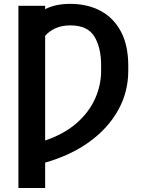

<svg xmlns="http://www.w3.org/2000/svg" viewBox="-20 -757 749 982"><path d="M210.9 204.5H74.2V-727.3H210.9V-710.2Q235.8 -723 267.8 -730.1Q299.7 -737.2 339.5 -737.2Q427.2 -737.2 494 -701.7Q560.7 -666.2 598.4 -595.7Q636 -525.2 636 -420.5V-394.9Q636 -286.2 584.2 -193.4Q532.3 -100.5 437 -31.4Q341.6 37.6 210.9 74.6ZM210.9 -38.4Q307.9 -71.4 371.3 -126.8Q434.7 -182.2 465.9 -251.4Q497.2 -320.7 497.2 -394.9V-421.9Q497.2 -514.2 462.4 -570.7Q427.6 -627.1 340.6 -627.1Q296.9 -627.1 264.7 -612.9Q232.6 -598.7 210.9 -573.9Z"/></svg>

Font: Linik Sans SemiBold
Style: Regular
Weight: 600
Designer: Rasmus Andersson (font), Cristiano Sobral (main changes)
Foundry: rsms
Version: Version 3.018;June 1, 2022;FontCreator 14.0.0.2814 64-bit; t